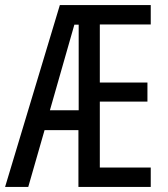

<svg xmlns="http://www.w3.org/2000/svg" viewBox="-22 -734 658 754"><path d="M570 0V-76H370V-335H557V-410H370V-638H570V-714H213L-2 0H89L153 -223H286V0ZM174 -301 270 -637H287V-301Z"/></svg>

Font: Noto Sans Arabic UI XCn
Style: Regular
Weight: 400
Width: 2
Designer: Monotype Design Team, Nadine Chahine and Nizar Qandah
Foundry: Monotype Imaging Inc.
Version: Version 2.010